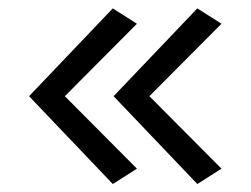

<svg xmlns="http://www.w3.org/2000/svg" viewBox="-20 -500 612 469"><path d="M255.5 -50.5 51 -265 255.5 -479.5 314.5 -442 124.5 -251V-279L314.5 -88ZM462 -50.5 257.5 -265 462 -479.5 521 -442 331 -251V-279L521 -88Z"/></svg>

Font: Karla
Style: Regular
Weight: 400
Designer: Jonathan Pinhorn
Version: Version 2.004;gftools[0.9.33]